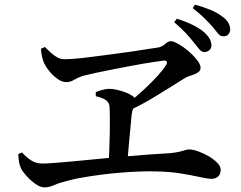

<svg xmlns="http://www.w3.org/2000/svg" viewBox="-20 -834 1040 830"><path d="M864 -609Q852 -609 842.5 -620Q833 -631 819 -649Q804 -668 784.5 -689.5Q765 -711 733 -738L744 -753Q781 -742 811.5 -727Q842 -712 861 -696Q894 -667 894 -638Q894 -625 885 -617Q876 -609 864 -609ZM532 -387Q569 -416 603.5 -448Q638 -480 663.5 -508.5Q689 -537 699 -555Q704 -564 700.5 -568.5Q697 -573 687 -572Q672 -570 638.5 -565Q605 -560 561.5 -552Q518 -544 474.5 -535.5Q431 -527 394 -519Q357 -511 338 -506Q315 -498 299.5 -488.5Q284 -479 266 -479Q249 -479 230 -492Q211 -505 195.5 -523.5Q180 -542 172 -558Q166 -571 162 -587.5Q158 -604 157 -623L174 -631Q187 -618 200 -606Q213 -594 227.5 -586Q242 -578 258 -578Q275 -578 306.5 -580.5Q338 -583 379 -588.5Q420 -594 464 -599.5Q508 -605 548 -611Q588 -617 619 -622Q650 -627 666 -629Q679 -632 687 -638.5Q695 -645 702.5 -650.5Q710 -656 720 -656Q728 -656 743.5 -648Q759 -640 777 -627Q795 -614 811 -598Q827 -582 837 -567.5Q847 -553 847 -541Q847 -530 839 -523.5Q831 -517 819.5 -512.5Q808 -508 797 -504.5Q786 -501 780 -497Q756 -482 719.5 -459Q683 -436 638 -409Q593 -382 540 -357ZM172 -24Q154 -24 133 -39Q112 -54 94.5 -73.5Q77 -93 71 -106Q65 -118 62.5 -132Q60 -146 59 -168L75 -175Q94 -154 115 -140.5Q136 -127 164 -127Q179 -127 213 -129.5Q247 -132 295.5 -136.5Q344 -141 400 -146.5Q456 -152 513 -157Q570 -162 623 -166Q676 -170 717 -172Q743 -175 757.5 -178.5Q772 -182 780.5 -185Q789 -188 796 -188Q814 -188 837.5 -179.5Q861 -171 883 -158Q905 -145 919.5 -130Q934 -115 934 -100Q934 -82 923.5 -71.5Q913 -61 894 -61Q878 -61 844.5 -68.5Q811 -76 762.5 -84Q714 -92 653 -93Q622 -94 582.5 -92.5Q543 -91 500 -87.5Q457 -84 415 -78.5Q373 -73 335.5 -66.5Q298 -60 270 -52Q237 -44 214.5 -34Q192 -24 172 -24ZM450 -126Q451 -155 452.5 -188.5Q454 -222 454.5 -254.5Q455 -287 455 -315.5Q455 -344 454 -365Q454 -391 436.5 -402Q419 -413 394 -418V-436Q406 -441 422.5 -445.5Q439 -450 453 -450Q466 -450 484.5 -446Q503 -442 521.5 -435Q540 -428 552.5 -419.5Q565 -411 565 -401Q566 -391 563 -383Q560 -375 555.5 -364.5Q551 -354 549 -337Q547 -313 543.5 -277.5Q540 -242 536.5 -203Q533 -164 530 -128ZM946 -677Q932 -677 923 -688.5Q914 -700 899 -718Q883 -736 864 -755Q845 -774 813 -799L823 -814Q862 -803 889.5 -791.5Q917 -780 936 -766Q956 -753 965.5 -738Q975 -723 975 -707Q975 -696 968 -686.5Q961 -677 946 -677Z"/></svg>

Font: Noto Serif TC SemiBold
Style: Regular
Weight: 600
Version: Version 2.002-H1;hotconv 1.1.0;makeotfexe 2.6.0